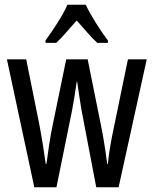

<svg xmlns="http://www.w3.org/2000/svg" viewBox="-20 -786 645 806"><path d="M322 -325Q317 -354 312.5 -384.5Q308 -415 304 -443H302Q298 -414 293 -383Q288 -352 283 -325L217 0H124L9 -537H90L144 -269Q152 -228 159 -184.5Q166 -141 172 -98H175Q180 -134 186 -176Q192 -218 202 -265L258 -537H348L403 -264Q409 -236 416 -194Q423 -152 430 -98H433Q436 -138 450 -212L517 -537H596L478 0H384ZM340 -766Q356 -732 382 -690.5Q408 -649 433 -616V-606H388Q367 -626 346 -650Q325 -674 302 -700Q279 -674 256.5 -648.5Q234 -623 216 -606H171V-616Q198 -653 223.5 -693.5Q249 -734 263 -766Z"/></svg>

Font: Noto Sans Lao ExtraCondensed
Style: Regular
Weight: 400
Width: 2
Designer: Monotype Design Team
Foundry: Monotype Imaging Inc.
Version: Version 2.003; ttfautohint (v1.8.4.7-5d5b)